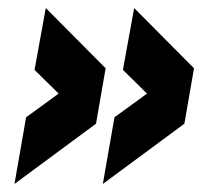

<svg xmlns="http://www.w3.org/2000/svg" viewBox="-20 -526 536 478"><path d="M219 -218 16 -68 45 -234 126 -293 66 -352 94 -506 243 -356ZM439 -218 236 -68 265 -234 346 -293 286 -352 314 -506 463 -356Z"/></svg>

Font: Creato Display Black
Style: Italic
Weight: 900
Italic angle: -10°
Version: Version 1.000